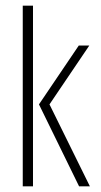

<svg xmlns="http://www.w3.org/2000/svg" viewBox="-20 -655 354 675"><path d="M258 0 117 -288 257 -495H294L154 -288L296 0ZM60 0V-635H96V0Z"/></svg>

Font: Alumni Sans ExtraLight
Style: Regular
Weight: 250
Version: Version 1.018